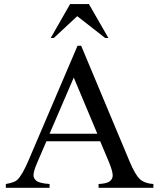

<svg xmlns="http://www.w3.org/2000/svg" viewBox="-20 -895 762 915"><path d="M457.5 -221.7H201.2L156.2 -117.2Q139.6 -78.6 139.6 -59.6Q139.6 -44.4 154.1 -33Q168.5 -21.5 216.3 -18.1V0H7.8V-18.1Q49.3 -25.4 61.5 -37.1Q86.4 -60.5 116.7 -132.3L349.6 -677.2H366.7L597.2 -126.5Q625 -60.1 647.7 -40.3Q670.4 -20.5 710.9 -18.1V0H449.7V-18.1Q489.3 -20 503.2 -31.2Q517.1 -42.5 517.1 -58.6Q517.1 -80.1 497.6 -126.5ZM443.8 -257.8 331.5 -525.4 216.3 -257.8ZM314 -875.5H403.8L496.6 -713.9H481.4L348.1 -817.9L236.3 -713.9H221.7Z"/></svg>

Font: Jameel Khushkhat-L
Style: Regular
Weight: 400
Version: Version 3.5